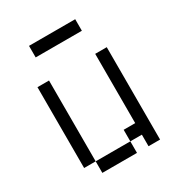

<svg xmlns="http://www.w3.org/2000/svg" viewBox="-166 -794 832 900"><g transform="rotate(-30 250.0 -344.0)"><path d="M375 -625V-687.5H125V-625ZM125 -62.5V0H312.5V-62.5ZM125 -62.5V-500H62.5V-62.5ZM375 -62.5V0H437.5Q437.5 0 437.5 -500H375Q375 -500 375 -125H312.5V-62.5Z"/></g></svg>

Font: BFUnifontExMono
Style: Regular
Weight: 500
Version: Version 15.0.06